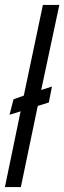

<svg xmlns="http://www.w3.org/2000/svg" viewBox="-24 -763 262 783"><path d="M-4 0 60 -309 15 -295 31 -358 73 -373 151 -743H218L144 -396L188 -410L175 -345L130 -331L61 0Z"/></svg>

Font: Saira UltraCondensed Medium
Style: Italic
Weight: 500
Width: 1
Italic angle: -12°
Designer: Hector Gatti with collaboration of the Omnibus-Type team
Foundry: Omnibus-Type
Version: Version 1.101